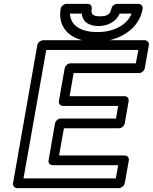

<svg xmlns="http://www.w3.org/2000/svg" viewBox="-20 -943 786 988"><path d="M577 -333H292C277 -333 265 -319 263 -308L230 -118C227 -103 239 -93 250 -93H588L576 -25H101L218 -686H692L679 -617H342C327 -617 315 -603 313 -592L283 -423C280 -408 293 -398 304 -398H588ZM593 -283C604 -283 619 -293 622 -308L642 -423C644 -434 637 -448 622 -448H338L359 -567H696C707 -567 722 -577 725 -592L746 -711C748 -722 740 -736 725 -736H202C191 -736 175 -726 172 -711L47 0C45 11 53 25 68 25H592C603 25 619 15 622 0L643 -118C645 -129 637 -143 622 -143H284L309 -283ZM340 -873H401C405 -828 441 -809 487 -809C533 -809 577 -830 596 -873H657C633 -812 562 -778 482 -778C393 -778 343 -813 340 -873ZM496 -859C456 -859 447 -871 452 -898C454 -909 447 -923 432 -923H322C311 -923 295 -913 292 -898C288 -873 289 -850 295 -829C315 -764 382 -728 473 -728C503 -728 532 -732 559 -740C630 -761 699 -811 714 -898C716 -909 708 -923 693 -923H582C571 -923 556 -913 553 -898C548 -872 534 -859 496 -859Z"/></svg>

Font: Asimov
Style: WidOuIt
Weight: 500
Designer: Google
Version: Version 2.000980; 2014